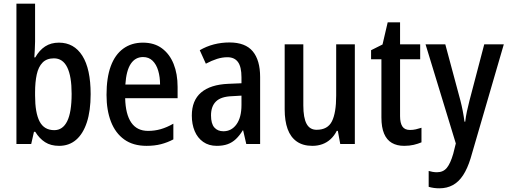

<svg xmlns="http://www.w3.org/2000/svg" viewBox="-20 -780 2751 1040"><path d="M170 -555Q170 -534 168.5 -512Q167 -490 166 -469H171Q193 -508 224.5 -528.5Q256 -549 299 -549Q381 -549 426 -478Q471 -407 471 -270Q471 -180 450.5 -117.5Q430 -55 392 -22.5Q354 10 300 10Q255 10 224 -10Q193 -30 171 -66H164L149 0H69V-760H170ZM272 -464Q233 -464 210.5 -441Q188 -418 179 -376.5Q170 -335 170 -280V-262Q170 -169 194.5 -122Q219 -75 274 -75Q320 -75 344 -123.5Q368 -172 368 -272Q368 -367 344 -415.5Q320 -464 272 -464Z M754 -549Q816 -549 857.5 -518Q899 -487 920.5 -433.5Q942 -380 942 -309V-248H658Q660 -161 691 -116Q722 -71 782 -71Q818 -71 851 -80.5Q884 -90 919 -110V-25Q887 -8 852 1Q817 10 774 10Q701 10 653 -24.5Q605 -59 581 -121Q557 -183 557 -266Q557 -359 580 -421.5Q603 -484 647.5 -516.5Q692 -549 754 -549ZM755 -471Q713 -471 688.5 -434.5Q664 -398 659 -322H847Q847 -363 837 -397Q827 -431 806.5 -451Q786 -471 755 -471Z M1223 -550Q1309 -550 1349 -502Q1389 -454 1389 -363V0H1314L1297 -74H1295Q1278 -46 1258 -27Q1238 -8 1213 1Q1188 10 1154 10Q1111 10 1080.5 -11.5Q1050 -33 1034.5 -70Q1019 -107 1019 -154Q1019 -236 1069.5 -279Q1120 -322 1217 -326L1288 -329V-361Q1288 -418 1269 -444Q1250 -470 1212 -470Q1184 -470 1155.5 -461Q1127 -452 1095 -435L1062 -508Q1098 -529 1138.5 -539.5Q1179 -550 1223 -550ZM1237 -259Q1177 -257 1150 -230.5Q1123 -204 1123 -155Q1123 -110 1141 -89.5Q1159 -69 1190 -69Q1234 -69 1261 -106.5Q1288 -144 1288 -211V-262Z M1902 -540V0H1823L1810 -71H1804Q1791 -45 1771 -26.5Q1751 -8 1726 1Q1701 10 1672 10Q1621 10 1587.5 -13.5Q1554 -37 1538 -81Q1522 -125 1522 -188V-540H1623V-209Q1623 -142 1640.5 -109.5Q1658 -77 1695 -77Q1755 -77 1778 -123Q1801 -169 1801 -262V-540Z M2201 -76Q2217 -76 2232.5 -79.5Q2248 -83 2263 -88V-9Q2244 -1 2221 4.5Q2198 10 2169 10Q2130 10 2102.5 -6Q2075 -22 2060.5 -56Q2046 -90 2046 -144V-459H1990V-508L2052 -539L2080 -659H2147V-540H2256V-459H2147V-151Q2147 -114 2159.5 -95Q2172 -76 2201 -76Z M2285 -540H2392L2474 -235Q2481 -208 2486.5 -179.5Q2492 -151 2496 -121H2500Q2503 -148 2509 -176Q2515 -204 2523 -235L2603 -540H2709L2529 78Q2512 133 2488.5 169Q2465 205 2433 222.5Q2401 240 2360 240Q2344 240 2330 238Q2316 236 2302 232V146Q2312 149 2323.5 151Q2335 153 2347 153Q2381 153 2400.5 129Q2420 105 2435 53L2449 -3Z"/></svg>

Font: Noto Sans Bengali Condensed Medium
Style: Regular
Weight: 500
Width: 3
Designer: Jelle Bosma - Monotype Design Team
Foundry: Monotype Imaging Inc.
Version: Version 2.003